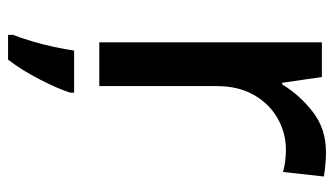

<svg xmlns="http://www.w3.org/2000/svg" viewBox="-192 -396 810 465"><g transform="rotate(90 212.5 -164.0)"><path d="M349 -549Q363 -549 379.5 -547.5Q396 -546 408 -544L397 -445Q371 -452 343 -452Q303 -452 267.5 -432Q232 -412 210.5 -374.5Q189 -337 189 -284V0H83V-539H167L181 -443H185Q211 -486 252 -517.5Q293 -549 349 -549ZM205 70Q196 99 173.5 143Q151 187 125 221H65V209Q72 191 80 164.5Q88 138 94 110Q100 82 103 61H205Z"/></g></svg>

Font: Noto Sans Gurmukhi Medium
Style: Regular
Weight: 500
Designer: Jelle Bosma - Monotype Design Team
Foundry: Monotype Imaging Inc.
Version: Version 2.004; ttfautohint (v1.8.4.7-5d5b)